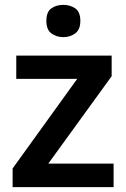

<svg xmlns="http://www.w3.org/2000/svg" viewBox="-20 -771 521 791"><path d="M448 0H32V-77L298 -446H47V-542H440V-457L179 -97H448ZM241 -751Q269 -751 290 -736.5Q311 -722 311 -685Q311 -649 290 -633.5Q269 -618 241 -618Q212 -618 191.5 -633.5Q171 -649 171 -685Q171 -722 191.5 -736.5Q212 -751 241 -751Z"/></svg>

Font: Noto Sans Tangsa SemiBold
Style: Regular
Weight: 600
Version: Version 1.504